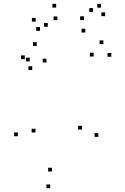

<svg xmlns="http://www.w3.org/2000/svg" viewBox="-20 -975 660 1016"><path d="M500.5 -250.7V-270.7H480.5V-250.7ZM569 -674.7V-694.7H549V-674.7ZM527 -741.3V-761.3H507V-741.3ZM475.7 -676V-696H455.7V-676ZM413.5 -289.3V-309.3H393.5V-289.3ZM254.8 -67.3V-87.3H234.8V-67.3ZM167.5 -273.8V-293.8H147.5V-273.8ZM225.8 -644.2V-664.2H205.8V-644.2ZM174.3 -731.8V-751.8H154.3V-731.8ZM111.3 -661.8V-681.8H91.3V-661.8ZM150.5 -604.3V-624.3H130.5V-604.3ZM137.2 -650V-670H117.2V-650ZM74.5 -254.2V-274.2H54.5V-254.2ZM245.7 21V1H225.7V21ZM536.5 -889.5V-909.5H516.5V-889.5ZM514.7 -934.7V-954.7H494.7V-934.7ZM472.2 -912.2V-932.2H452.2V-912.2ZM424.2 -868.7V-888.7H404.2V-868.7ZM277.3 -934.8V-954.8H257.3V-934.8ZM168.8 -860.3V-880.3H148.8V-860.3ZM191.7 -811.7V-831.7H171.7V-811.7ZM233 -833.5V-853.5H213V-833.5ZM283.5 -868.2V-888.2H263.5V-868.2ZM431.5 -803V-823H411.5V-803Z"/></svg>

Font: Monaspace Radon Dots Var
Style: Regular
Weight: 400
Designer: Riley Cran and the Lettermatic Team
Version: Version 1.100 (Monaspace Radon Dots)